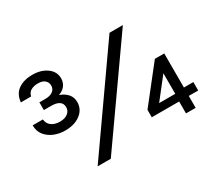

<svg xmlns="http://www.w3.org/2000/svg" viewBox="-131 -946 1347 1207"><g transform="rotate(-30 543.0 -342.0)"><path d="M206.5 -286Q165 -286 128.2 -301Q91.5 -316 68.2 -345Q45 -374 45 -417H119.5Q121.5 -386.5 145.2 -368.8Q169 -351 206.5 -351Q243 -351 264 -367.8Q285 -384.5 285 -410.5Q285 -465 206 -465H154V-521H198Q232.5 -521 252 -535.8Q271.5 -550.5 271.5 -576Q271.5 -598.5 254.8 -613.8Q238 -629 204 -629Q176.5 -629 155 -617.8Q133.5 -606.5 127.5 -579H53Q59 -638.5 100 -666Q141 -693.5 201 -693.5Q264.5 -693.5 306.2 -663Q348 -632.5 348 -584Q348 -554.5 331.5 -532.2Q315 -510 283.5 -499.5Q319 -487 340.2 -463.2Q361.5 -439.5 361.5 -404Q361.5 -352 319 -319Q276.5 -286 206.5 -286ZM270 10.5 754.5 -679.5H851.5L365.5 10.5ZM919.5 -395H987.5V-147.5H1056V-86.5H987.5V0H917.5V-86.5H719V-140.5ZM920.5 -289.5 803.5 -140.5H920.5Z"/></g></svg>

Font: Karla
Style: Bold
Weight: 700
Designer: Jonathan Pinhorn
Version: Version 2.004; ttfautohint (v1.8.4.7-5d5b);gftools[0.9.33]